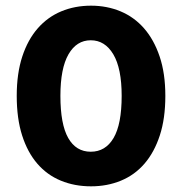

<svg xmlns="http://www.w3.org/2000/svg" viewBox="-20 -642 642 677"><path d="M300 -500Q250 -500 221.5 -450.5Q193 -401 193 -304Q193 -204 220.5 -155.5Q248 -107 300 -107Q352 -107 380.5 -155.5Q409 -204 409 -304Q409 -401 379.5 -450.5Q350 -500 300 -500ZM39 -304Q39 -383 58.5 -442.5Q78 -502 113 -542Q148 -582 196 -602Q244 -622 301 -622Q357 -622 405 -602Q453 -582 488 -542Q523 -502 543 -442.5Q563 -383 563 -304Q563 -224 543.5 -164.5Q524 -105 489.5 -65Q455 -25 406.5 -5Q358 15 301 15Q243 15 194.5 -5Q146 -25 111.5 -65Q77 -105 58 -164.5Q39 -224 39 -304Z"/></svg>

Font: Baloo 2 Latin
Style: Bold
Weight: 400
Designer: Sarang Kulkarni and Ek Type
Foundry: Ek Type
Version: Version 1.001